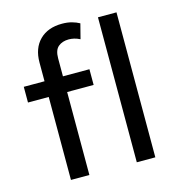

<svg xmlns="http://www.w3.org/2000/svg" viewBox="-109 -828 846 921"><g transform="rotate(-15 314.0 -367.5)"><path d="M130 0V-412H27V-490H130V-583Q130 -654 170.8 -694.5Q211.5 -735 282 -735Q308.5 -735 329.8 -729.2Q351 -723.5 368 -714L349 -640Q334.5 -647.5 320.5 -650.8Q306.5 -654 294 -654Q262 -654 241.8 -637.2Q221.5 -620.5 221.5 -579.5V-490H353V-412H221.5V0ZM457 0V-720H549V0Z"/></g></svg>

Font: Geologica Light
Style: Regular
Weight: 300
Designer: Sindre Bremnes, Frode Helland
Foundry: Monokrom Skriftforlag AS
Version: Version 1.010; ttfautohint (v1.8.4.7-5d5b);gftools[0.9.28]